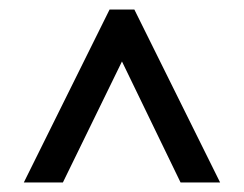

<svg xmlns="http://www.w3.org/2000/svg" viewBox="-20 -633 512 403"><path d="M30 -250 210 -613H262L442 -250H359L236 -504L112 -250Z"/></svg>

Font: Manuale SemiBold
Style: Regular
Weight: 600
Version: Version 1.002